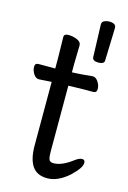

<svg xmlns="http://www.w3.org/2000/svg" viewBox="-120 -819 600 900"><g transform="rotate(15 180.0 -368.5)"><path d="M323.2 -580.1Q323.2 -562 294.7 -562Q266.1 -562 265.1 -580.1L259.8 -737.8Q259.8 -751 271.5 -756.1Q283.2 -761.2 293.9 -761.2Q328.1 -761.2 328.1 -738.8V-737.8ZM189 -617.2 187 -527.8V-485.8L209 -486.8Q245.1 -488.8 285.2 -493.2H286.1Q301.8 -493.2 313 -476.1Q324.2 -459 324.2 -440.9Q324.2 -422.9 307.1 -422.9H268.1Q240.2 -422.9 220.2 -421.9L187 -420.9V-107.9Q187 -69.8 192.6 -60.8Q198.2 -51.8 213.9 -51.8Q253.9 -51.8 306.2 -91.8Q325.2 -106 339.1 -106Q353 -106 353 -89.8Q353 -65.9 306.2 -22Q253.9 23.9 203.4 23.9Q152.8 23.9 129.9 -10Q106.9 -43.9 106.9 -109.9V-418Q100.1 -418 46.9 -414.1H45.9Q29.8 -414.1 19.3 -431.2Q8.8 -448.2 8.8 -465.6Q8.8 -482.9 25.9 -482.9H106.9V-527.8L105 -634.8Q105 -650.9 126.5 -650.9Q147.9 -650.9 168.5 -642.3Q189 -633.8 189 -617.2Z"/></g></svg>

Font: LXGW WenKai Screen
Style: Regular
Weight: 400
Designer: LXGW / Fontworks Inc.
Foundry: LXGW / Fontworks Inc.
Version: Version 1.510;January 18,2025